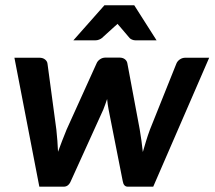

<svg xmlns="http://www.w3.org/2000/svg" viewBox="-20 -702 807 722"><path d="M34.2 -484.9H128.4Q141.1 -484.9 149.4 -478.3Q157.7 -471.7 158.7 -461.9L191.9 -214.8Q194.3 -192.9 195.8 -172.4Q197.3 -151.9 198.2 -131.3Q205.6 -151.9 213.6 -172.4Q221.7 -192.9 230.5 -214.8L342.8 -462.9Q346.7 -472.7 356 -479Q365.2 -485.4 376.5 -485.4H429.2Q441.9 -485.4 449.7 -479.2Q457.5 -473.1 459 -463.4L505.4 -215.3Q509.3 -193.4 512 -172.4Q514.6 -151.4 517.1 -130.4Q522.9 -150.9 529.3 -171.6Q535.6 -192.4 543.9 -214.8L643.1 -462.4Q647 -472.2 656.2 -478.5Q665.5 -484.9 676.8 -484.9H766.6L556.2 0H460.4Q444.8 0 441.4 -21.5L388.2 -291Q386.2 -300.8 385 -310.3Q383.8 -319.8 382.8 -329.6Q379.4 -319.8 376 -310.1Q372.6 -300.3 368.7 -290.5L246.6 -21.5Q237.8 0 219.7 0H127.9ZM568.8 -550.3H489.7Q482.9 -550.3 476.6 -553Q470.2 -555.7 467.3 -559.1L430.7 -602.1Q428.7 -604.5 426.5 -606.9Q424.3 -609.4 421.9 -612.3Q418.9 -609.4 416.3 -606.9Q413.6 -604.5 411.1 -602.5L363.3 -559.1Q359.4 -555.7 352.5 -553Q345.7 -550.3 338.4 -550.3H255.9L372.6 -682.1H484.9Z"/></svg>

Font: Carlito
Style: Bold Italic
Weight: 700
Italic angle: -7°
Designer: Lukasz Dziedzic
Foundry: tyPoland Lukasz Dziedzic
Version: Version 1.104